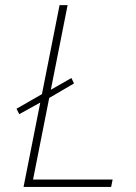

<svg xmlns="http://www.w3.org/2000/svg" viewBox="-20 -740 538 760"><path d="M56.2 -288.1 45.4 -309.6 161.1 -376 171.9 -379.4 262.7 -431.2 272.9 -409.7 167 -347.7 154.3 -342.3ZM73.2 0 215.8 -719.7H247.6L110.8 -29.3H425.8L419.9 0Z"/></svg>

Font: Reddit Sans ExtraLight
Style: Italic
Weight: 250
Italic angle: -11.25°
Designer: Stephen Hutchings
Version: Version 1.013